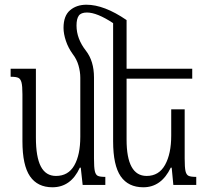

<svg xmlns="http://www.w3.org/2000/svg" viewBox="-20 -783 881 813"><path d="M811 -34V0H714L707 -73H703Q663 10 587 10Q523 10 491 -36.5Q459 -83 459 -185V-685Q391 -730 348 -730Q323 -730 313.5 -716.5Q304 -703 304 -675Q304 -619 344 -568Q378 -524 378 -455V-112Q378 -74 381.5 -58.5Q385 -43 394 -38.5Q403 -34 426 -34V0H330L322 -73H318Q280 10 202 10Q139 10 107 -36.5Q75 -83 75 -185V-384Q75 -419 71 -434Q67 -449 57.5 -453.5Q48 -458 25 -458V-492H132V-201Q132 -118 153 -78Q174 -38 217 -38Q269 -38 294.5 -82.5Q320 -127 320 -204V-454Q320 -479 312.5 -505.5Q305 -532 288 -554Q269 -580 259 -610Q249 -640 249 -665Q249 -716 276.5 -739.5Q304 -763 346 -763Q421 -763 516 -698V-492H794V-450H516V-192Q516 -38 601 -38Q653 -38 679 -85Q705 -132 705 -209V-320H762V-112Q762 -74 765.5 -58.5Q769 -43 778.5 -38.5Q788 -34 811 -34Z"/></svg>

Font: Noto Serif Armenian Light Cond
Style: Regular
Weight: 300
Width: 3
Designer: Monotype Design team
Foundry: Monotype Imaging Inc.
Version: Version 1.000